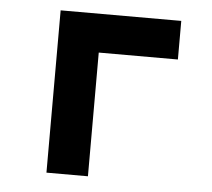

<svg xmlns="http://www.w3.org/2000/svg" viewBox="-43 -564 672 610"><g transform="rotate(5 293.0 -259.0)"><path d="M126.5 0V-517.6H511.2V-394.5H258.8V0Z"/></g></svg>

Font: Cascadia Mono
Style: Bold
Weight: 700
Monospace: yes
Designer: Aaron Bell
Foundry: Saja Typeworks
Version: Version 2404.023; ttfautohint (v1.8.4)